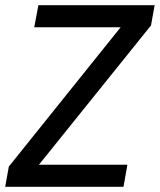

<svg xmlns="http://www.w3.org/2000/svg" viewBox="-45 -720 616 740"><path d="M-25 0 -11 -78 420 -615H87L103 -700H551L537 -622L105 -85H446L431 0Z"/></svg>

Font: DM Sans 36pt Medium
Style: Italic
Weight: 500
Italic angle: -10°
Designer: Colophon Foundry, Jonny Pinhorn
Foundry: Colophon Foundry
Version: Version 4.004;gftools[0.9.30]